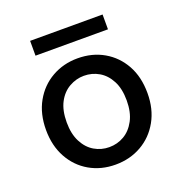

<svg xmlns="http://www.w3.org/2000/svg" viewBox="-123 -770 844 889"><g transform="rotate(-20 299.0 -325.0)"><path d="M298 12Q227 12 170.5 -20.5Q114 -53 81.5 -112Q49 -171 49 -249Q49 -328 82 -387Q115 -446 172 -478.5Q229 -511 299 -511Q371 -511 427.5 -478.5Q484 -446 516.5 -387.5Q549 -329 549 -249Q549 -171 516 -112Q483 -53 426 -20.5Q369 12 298 12ZM298 -74Q338 -74 371.5 -93.5Q405 -113 426 -152.5Q447 -192 447 -250Q447 -308 426.5 -347Q406 -386 372.5 -405.5Q339 -425 299 -425Q261 -425 226.5 -405.5Q192 -386 171.5 -347Q151 -308 151 -249Q151 -192 171.5 -152.5Q192 -113 225.5 -93.5Q259 -74 298 -74ZM121 -589V-662H478V-589Z"/></g></svg>

Font: DM Sans 20pt Medium
Style: Regular
Weight: 500
Version: Version 4.004;gftools[0.9.30]